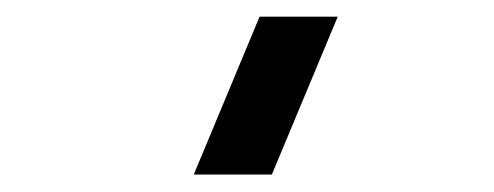

<svg xmlns="http://www.w3.org/2000/svg" viewBox="-20 -1002 579 225"><path d="M298.6 -797.5H207.1L284.2 -982.5H375.8Z"/></svg>

Font: Manrope ExtraLight
Style: Regular
Weight: 200
Designer: Mikhail Sharanda
Foundry: Mikhail Sharanda
Version: Version 4.505